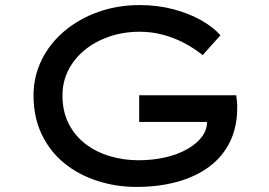

<svg xmlns="http://www.w3.org/2000/svg" viewBox="-20 -726 1059 756"><path d="M517 10Q436 10 362.5 -14Q289 -38 233 -83.5Q177 -129 144.5 -196.5Q112 -264 112 -350Q112 -425 144 -490Q176 -555 233.5 -603.5Q291 -652 367 -679Q443 -706 530 -706Q601 -706 663 -689.5Q725 -673 772.5 -646Q820 -619 848 -587L778 -509Q743 -537 703.5 -557.5Q664 -578 620.5 -589.5Q577 -601 530 -601Q466 -601 410.5 -582Q355 -563 313.5 -529Q272 -495 249 -449.5Q226 -404 226 -350Q226 -287 250.5 -239Q275 -191 317 -159Q359 -127 413 -111Q467 -95 525 -95Q582 -95 631.5 -106.5Q681 -118 718.5 -139.5Q756 -161 776.5 -189.5Q797 -218 795 -252L794 -266L810 -246H528V-351H910Q912 -337 913 -327.5Q914 -318 914 -312.5Q914 -307 914 -302Q914 -225 885 -166.5Q856 -108 803 -69Q750 -30 677.5 -10Q605 10 517 10Z"/></svg>

Font: Lexend Tera
Style: Regular
Weight: 400
Designer: Bonnie Shaver-Troup, Thomas Jockin
Foundry: Lexend
Version: Version 1.007